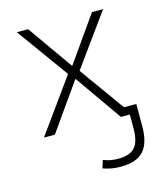

<svg xmlns="http://www.w3.org/2000/svg" viewBox="-112 -604 783 918"><g transform="rotate(-15 279.5 -145.0)"><path d="M271 -297H273L430 -520H485L300 -264L460 -41H521V68Q521 153 485.5 191.5Q450 230 372 230Q327 230 285 215L297 176Q331 190 369 190Q428 190 453 162Q478 134 478 68V0H438H434L272 -231H270L107 0H53L243 -264L58 -520H114Z"/></g></svg>

Font: M PLUS 1p Light
Style: Regular
Weight: 300
Version: Version 1.061